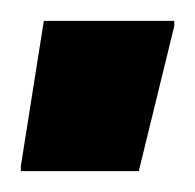

<svg xmlns="http://www.w3.org/2000/svg" viewBox="-20 -721 187 184"><path d="M0 -557V-562L22 -701H147V-696L113 -557Z"/></svg>

Font: Saira UltraCondensed Black
Style: Regular
Weight: 900
Width: 1
Designer: Hector Gatti with collaboration of the Omnibus-Type team
Foundry: Omnibus-Type
Version: Version 1.101